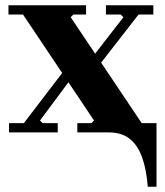

<svg xmlns="http://www.w3.org/2000/svg" viewBox="-20 -500 623 725"><path d="M391 -35H571V205H538Q533 140 516.5 94Q500 48 469.5 24Q439 0 391 0ZM272 0V-35H325L335 -45L67 -445H12V-480H305V-445H257L247 -435L515 -35H571V0ZM14 0V-35H70L236 -252H285L131 -45L141 -35H198V0ZM304 -252 446 -435 436 -445H380V-480H559V-445H503L353 -252Z"/></svg>

Font: Brygada 1918
Style: Bold
Weight: 700
Designer: Mateusz Machalski | Borys Kosmynka | Przemek Hoffer
Foundry: NIEPODLEGLA 2018
Version: Version 3.006